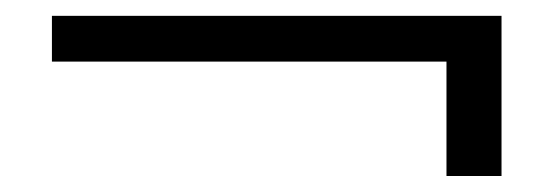

<svg xmlns="http://www.w3.org/2000/svg" viewBox="-20 -450 691 240"><path d="M44.9 -373V-430.2H606.9V-230H538.1V-373Z"/></svg>

Font: Poppins Light
Style: Regular
Weight: 300
Designer: Ninad Kale (Devanagari), Jonny Pinhorn (Latin)
Foundry: Indian Type Foundry
Version: 4.004